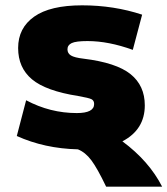

<svg xmlns="http://www.w3.org/2000/svg" viewBox="-20 -550 628 720"><path d="M478 -363Q387 -396 308 -396Q265 -396 249 -388.5Q233 -381 233 -365Q233 -350 246 -342Q259 -334 293 -330Q416 -315 469.5 -272Q523 -229 523 -155Q523 -64 439 -20Q539 54 588 150H378Q345 81 322.5 51Q300 21 272 10Q147 7 43 -40L78 -174Q168 -126 268 -126Q333 -126 333 -160Q333 -173 323 -178Q313 -183 273 -190Q152 -209 100 -252.5Q48 -296 48 -370Q48 -445 108 -487.5Q168 -530 288 -530Q407 -530 513 -495Z"/></svg>

Font: Mplus 1p Black
Style: Regular
Weight: 900
Version: Version 1.061